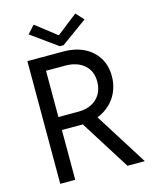

<svg xmlns="http://www.w3.org/2000/svg" viewBox="-132 -999 880 1088"><g transform="rotate(-15 308.5 -455.0)"><path d="M141.6 -292V-368.2H290Q334 -368.2 366.9 -385Q399.9 -401.9 418.2 -432.9Q436.5 -463.9 436.5 -505.9Q436.5 -568.8 394.8 -604.2Q353 -639.6 284.2 -639.6H141.6V-719.7H297.9Q362.3 -719.7 413.6 -695.1Q464.8 -670.4 494.6 -624.3Q524.4 -578.1 524.4 -513.7Q524.4 -452.1 495.4 -401.9Q466.3 -351.6 412.4 -321.8Q358.4 -292 284.2 -292ZM84 0V-719.7H171.9V0ZM478.5 0 286.1 -305.7 354.5 -358.4 580.1 0ZM171.9 -910.2 292 -816.4H295.9L416 -910.2L458 -864.3L305.7 -753.9H283.2L129.9 -864.3Z"/></g></svg>

Font: Reddit Sans
Style: Regular
Weight: 400
Designer: Stephen Hutchings
Foundry: Reddit
Version: Version 1.014